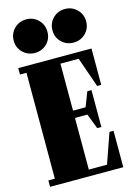

<svg xmlns="http://www.w3.org/2000/svg" viewBox="-135 -979 708 1045"><g transform="rotate(-15 218.5 -457.0)"><path d="M424.8 -205.1V0H12.2V-36.1H48.8V-632.8H12.2V-668.9H424.8V-463.9H401.9L342.8 -632.8H240.2V-368.2H311L342.8 -450.2H366.2V-242.2H342.8L310.1 -327.1H240.2V-36.1H342.8L401.9 -205.1ZM26.9 -818.8Q26.9 -859.4 54.4 -886.7Q82 -914.1 122.1 -914.1Q162.1 -914.1 189.5 -886.7Q216.8 -859.4 216.8 -818.8Q216.8 -778.8 189.5 -752Q162.1 -725.1 122.1 -725.1Q82 -725.1 54.4 -752.2Q26.9 -779.3 26.9 -818.8ZM245.1 -818.8Q245.1 -859.4 272.5 -886.7Q299.8 -914.1 339.8 -914.1Q379.9 -914.1 407.5 -886.7Q435.1 -859.4 435.1 -818.8Q435.1 -779.3 407.5 -752.2Q379.9 -725.1 339.8 -725.1Q299.8 -725.1 272.5 -752Q245.1 -778.8 245.1 -818.8Z"/></g></svg>

Font: Lletraferida
Style: Heavy
Weight: 900
Designer: Josep Patau Bellart
Foundry: Josep Patau Bellart
Version: Version 1.000